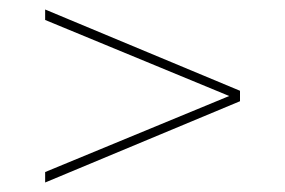

<svg xmlns="http://www.w3.org/2000/svg" viewBox="-20 -552 600 404"><path d="M75 -168V-190L472 -354V-346L75 -510V-532L485 -361V-339Z"/></svg>

Font: Montserrat Thin
Style: Regular
Weight: 100
Designer: Julieta Ulanovsky
Foundry: Julieta Ulanovsky
Version: Version 9.000